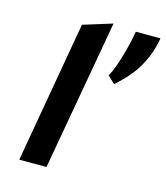

<svg xmlns="http://www.w3.org/2000/svg" viewBox="-109 -806 769 889"><g transform="rotate(15 276.0 -361.0)"><path d="M66.5 0 185 -678.5 325 -722 197 0ZM399.5 -452 365 -484.5Q376.5 -503 389.2 -538.2Q402 -573.5 414 -618.5Q426 -663.5 434.5 -712H552.5L550.5 -701Q538.5 -635 503.5 -573Q468.5 -511 399.5 -452Z"/></g></svg>

Font: Overpass ExtraBold
Style: Italic
Weight: 800
Italic angle: -10°
Designer: Delve Withrington, Dave Bailey, Thomas Jockin
Foundry: Delve Fonts LLC
Version: Version 4.000